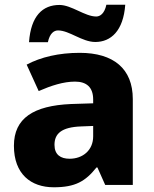

<svg xmlns="http://www.w3.org/2000/svg" viewBox="-20 -784 653 814"><path d="M103 -605H183C191 -643 209 -655 226 -655C274 -655 328 -606 384 -606C450 -606 503 -653 511 -764H431C423 -726 404 -714 388 -714C340 -714 283 -763 232 -763C161 -763 111 -717 103 -605ZM318 -560C230 -560 153 -542 93 -510L144 -398C197 -421 249 -438 298 -438C346 -438 375 -415 375 -362V-346L281 -343C122 -336 39 -283 39 -166C39 -46 111 10 208 10C299 10 342 -15 389 -74H393L426 0H543V-364C543 -493 461 -560 318 -560ZM324 -248 375 -250V-206C375 -147 331 -111 275 -111C237 -111 211 -128 211 -170C211 -217 240 -245 324 -248Z"/></svg>

Font: Noto Sans Ethiopic ExtraBold
Style: Regular
Weight: 800
Designer: Monotype Design Team
Foundry: Monotype Imaging Inc.
Version: Version 2.102